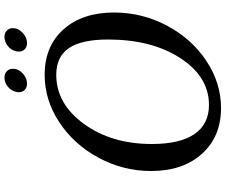

<svg xmlns="http://www.w3.org/2000/svg" viewBox="-95 -905 1010 860"><g transform="rotate(-90 410.0 -475.0)"><path d="M505 -780Q633 -780 708.5 -695.5Q784 -611 784 -469Q784 -343 725 -232Q666 -121 567 -55.5Q468 10 356 10Q228 10 151 -75.5Q74 -161 74 -303Q74 -428 133.5 -538.5Q193 -649 292.5 -714.5Q392 -780 505 -780ZM505 -728Q375 -728 285 -604Q195 -480 195 -300Q195 -174 239.5 -109Q284 -44 370 -44Q496 -44 579.5 -172Q663 -300 663 -496Q663 -615 624.5 -671.5Q586 -728 505 -728ZM429 -910Q434 -931 452.5 -945.5Q471 -960 492 -960Q510 -960 521 -949.5Q532 -939 532 -923Q532 -897 511 -878Q490 -859 465 -859Q448 -859 437.5 -869Q427 -879 427 -895Q427 -905 429 -910ZM611 -910Q616 -931 634.5 -945.5Q653 -960 675 -960Q692 -960 703 -949.5Q714 -939 714 -923Q714 -898 693 -878.5Q672 -859 648 -859Q630 -859 619.5 -869Q609 -879 609 -895Q609 -905 611 -910Z"/></g></svg>

Font: Libre Baskerville
Style: Italic
Weight: 400
Italic angle: -15°
Designer: Pablo Impallari, Rodrigo Fuenzalida
Foundry: Pablo Impallari, Rodrigo Fuenzalida
Version: Version 1.051;Glyphs 3.2.3 (3260)